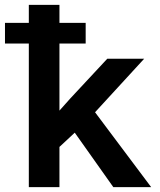

<svg xmlns="http://www.w3.org/2000/svg" viewBox="-40 -770 660 790"><path d="M78.6 0H204.6V-165.5L267.6 -224.1L426.3 0H582L351.1 -308.1L553.2 -528.3H401.4L249.5 -365.2L204.6 -314.9V-590.8H312.5V-675.8H204.6V-750H78.6V-675.8H-19.5V-590.8H78.6Z"/></svg>

Font: Roboto Mono SemiBold
Style: Regular
Weight: 600
Monospace: yes
Designer: Google
Version: Version 3.000